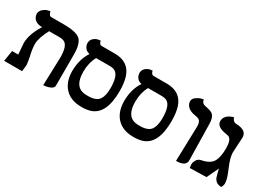

<svg xmlns="http://www.w3.org/2000/svg" viewBox="-28 -1092 2209 1632"><g transform="rotate(30 1077.0 -276.0)"><path d="M392.1 13.2 399.9 -235.8Q400.9 -245.6 400.9 -262.2Q400.9 -374 357.9 -398.4Q338.9 -408.7 311 -409.2H206.1Q156.7 -316.4 155.8 -256.8Q155.8 -208.5 172.9 -137.2Q184.6 -77.6 184.1 -61Q183.1 -51.8 180.7 -30.3Q178.2 -8.8 176.8 0H1L18.1 -106H78.1Q77.1 -114.3 75.2 -143.1Q74.2 -155.8 72.3 -181.2Q70.3 -209.5 69.8 -213.9Q69.8 -297.9 129.9 -397Q133.8 -402.8 137.2 -409.2Q72.3 -409.2 48.8 -453.1Q41 -468.8 41 -484.9Q41 -512.7 63.5 -532.2Q85.9 -551.8 108.4 -557.1L130.9 -562Q140.1 -522.9 159.2 -522H284.2Q409.2 -522 449.2 -484.4Q487.8 -446.8 487.8 -344.2V-37.1Q487.8 -17.1 463.9 -4.6Q439.9 7.8 416 10.7Z M802.7 -411.1H666.5Q629.9 -344.2 629.9 -257.8Q629.9 -116.7 722.7 -100.1Q740.2 -97.2 767.6 -97.2Q846.7 -97.2 875.5 -138.7Q900.4 -176.3 900.9 -250Q900.9 -369.1 854.5 -398.4Q833.5 -411.1 802.7 -411.1ZM764.6 11.2Q647.9 11.2 589.8 -64.5Q545.9 -122.1 545.4 -215.8Q545.9 -330.1 600.6 -413.1Q555.2 -421.9 541.5 -466.8Q539.1 -476.6 538.6 -483.9Q538.6 -516.1 560.5 -534.7Q582.5 -553.2 604 -556.2L625.5 -559.1Q633.8 -524.9 652.8 -523.9H785.6Q923.8 -523.9 962.9 -402.8Q980.5 -347.7 980.5 -267.1Q980.5 -41.5 851.1 0Q815.4 11.2 764.6 11.2Z M1312.5 -411.1H1176.3Q1139.6 -344.2 1139.6 -257.8Q1139.6 -116.7 1232.4 -100.1Q1250 -97.2 1277.3 -97.2Q1356.4 -97.2 1385.3 -138.7Q1410.2 -176.3 1410.6 -250Q1410.6 -369.1 1364.3 -398.4Q1343.3 -411.1 1312.5 -411.1ZM1274.4 11.2Q1157.7 11.2 1099.6 -64.5Q1055.7 -122.1 1055.2 -215.8Q1055.7 -330.1 1110.4 -413.1Q1064.9 -421.9 1051.3 -466.8Q1048.8 -476.6 1048.3 -483.9Q1048.3 -516.1 1070.3 -534.7Q1092.3 -553.2 1113.8 -556.2L1135.3 -559.1Q1143.6 -524.9 1162.6 -523.9H1295.4Q1433.6 -523.9 1472.7 -402.8Q1490.2 -347.7 1490.2 -267.1Q1490.2 -41.5 1360.8 0Q1325.2 11.2 1274.4 11.2Z M1691.4 5.9 1701.2 -335.9Q1702.1 -387.7 1672.9 -400.9Q1661.6 -405.8 1642.1 -409.2Q1568.8 -419.9 1547.4 -465.8Q1541.5 -479.5 1541 -493.2Q1541 -517.1 1564.7 -535.2Q1588.4 -553.2 1611.3 -559.1L1634.3 -564.9Q1639.2 -529.3 1674.8 -521.5Q1676.8 -521 1678.2 -521Q1738.3 -510.7 1756.8 -490.7Q1779.8 -464.8 1780.3 -405.8Q1781.2 -346.7 1783.7 -228Q1786.1 -111.8 1787.1 -54.9Q1788.1 2 1702.6 5.9Q1697.3 5.9 1691.4 5.9Z M2073.7 -296.9Q2074.2 -248 2107.9 -168.9Q2133.8 -111.3 2144 -68.8Q2147.9 -44.9 2147.9 -33.2Q2147 -13.2 2134.8 5.9Q2078.6 5.9 2059.6 -44.9Q2055.2 -57.6 2048.8 -83Q2043 -109.4 2040 -120.1Q2037.6 -115.2 1984.9 -3.9L1822.8 0Q1822.8 -7.3 1821.8 -9.8Q1818.8 -22 1818.8 -34.2Q1819.3 -44.9 1820.8 -50.8Q1834.5 -98.1 1873 -106Q1956.1 -121.1 1983.4 -171.4Q2006.3 -214.4 2006.8 -296.9Q2006.8 -380.4 1974.1 -397.5Q1962.9 -402.8 1942.9 -405.8Q1849.6 -419.4 1847.7 -475.1Q1847.7 -530.8 1918 -557.1Q1918 -557.1 1932.6 -562Q1945.8 -523.4 1977.1 -522Q2071.8 -520 2080.6 -461.9Q2081.5 -454.1 2082 -446.8Q2082 -426.8 2077.6 -372.1Q2073.7 -315.9 2073.7 -296.9Z"/></g></svg>

Font: Linux Libertine O
Style: Semibold
Weight: 700
Designer: Philipp H. Poll
Foundry: Philipp H. Poll
Version: Version 5.0.0